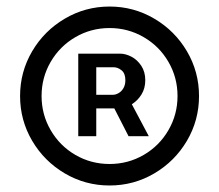

<svg xmlns="http://www.w3.org/2000/svg" viewBox="-20 -737 677 593"><path d="M221.7 -571.3H350.6Q367.7 -571.3 385.7 -562Q403.8 -552.7 416.3 -533.9Q428.7 -515.1 428.7 -489.3Q428.7 -464.4 417.2 -445.6Q405.8 -426.8 387.2 -415L439.5 -316.4H377L333 -402.3H277.3V-316.4H221.7ZM42 -440.4Q42 -515.1 79.3 -578.6Q116.7 -642.1 180.2 -679.4Q243.7 -716.8 318.4 -716.8Q393.1 -716.8 456.5 -679.4Q520 -642.1 557.4 -578.6Q594.7 -515.1 594.7 -440.4Q594.7 -365.7 557.4 -302.2Q520 -238.8 456.5 -201.4Q393.1 -164.1 318.4 -164.1Q243.7 -164.1 180.2 -201.4Q116.7 -238.8 79.3 -302.2Q42 -365.7 42 -440.4ZM528.3 -440.4Q528.3 -497.6 500.2 -545.9Q472.2 -594.2 423.8 -622.3Q375.5 -650.4 318.4 -650.4Q261.2 -650.4 212.9 -622.3Q164.6 -594.2 136.5 -545.9Q108.4 -497.6 108.4 -440.4Q108.4 -383.3 136.5 -335Q164.6 -286.6 212.9 -258.5Q261.2 -230.5 318.4 -230.5Q375.5 -230.5 423.8 -258.5Q472.2 -286.6 500.2 -335Q528.3 -383.3 528.3 -440.4ZM329.1 -444.3Q337.4 -444.3 346.4 -449.5Q355.5 -454.6 361.3 -464.8Q367.2 -475.1 367.2 -489.3Q367.2 -510.3 355.5 -519.8Q343.8 -529.3 331.1 -529.3H277.3V-444.3Z"/></svg>

Font: WEMIX Pretendard
Style: Regular
Weight: 400
Designer: Base glyphs from Inter by Rasmus Andersson; Hangeul glyphs from Noto Sans CJK(Source Han Sans) by Jang Soo-young and Kan
Foundry: Kil Hyung-jin
Version: Version 1.000